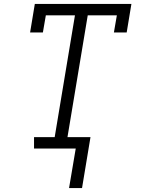

<svg xmlns="http://www.w3.org/2000/svg" viewBox="-20 -755 715 976"><path d="M331 201 365 0H153V-58H258L361 -677H213L198 -590H133L157 -735H648L624 -590H559L574 -677H426L323 -58H440L397 201Z"/></svg>

Font: Iosevka Etoile Light
Style: Italic
Weight: 300
Italic angle: -9°
Designer: Belleve Invis
Foundry: Belleve Invis
Version: Version 22.1.2; ttfautohint (v1.8.4)